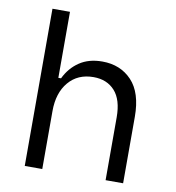

<svg xmlns="http://www.w3.org/2000/svg" viewBox="-79 -771 771 842"><g transform="rotate(10 306.0 -350.0)"><path d="M87 0V-700H165V-406H177Q200 -454 241.5 -482Q283 -510 343 -510Q424 -510 474.5 -456.5Q525 -403 525 -296V0H447V-280Q447 -358 412 -397Q377 -436 317 -436Q247 -436 206 -387.5Q165 -339 165 -258V0Z"/></g></svg>

Font: Space Mono
Style: Regular
Weight: 400
Monospace: yes
Designer: Colophon Foundry + Benjamin Critton
Foundry: Colophon Foundry & Benjamin Critton
Version: Version 1.003; ttfautohint (v1.8.4.7-5d5b)